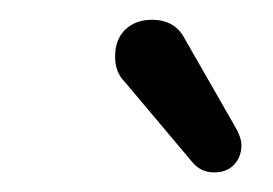

<svg xmlns="http://www.w3.org/2000/svg" viewBox="-20 -726 274 193"><path d="M172.9 -563.5 105.5 -643.6Q95.7 -653.3 95.7 -668.9Q95.7 -686.5 106 -696.3Q116.2 -706.1 132.8 -706.1Q156.2 -706.1 166 -686.5L215.8 -599.6Q222.7 -587.9 222.7 -580.1Q222.7 -568.4 215.3 -560.5Q208 -552.7 195.3 -552.7Q181.6 -552.7 172.9 -563.5Z"/></svg>

Font: YuPearl-Regular
Style: Regular
Weight: 400
Designer: Max Yao
Foundry: Max-Everyday
Version: Version 1.011; ttfautohint (v1.8.3)